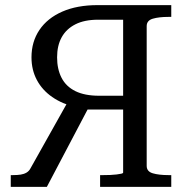

<svg xmlns="http://www.w3.org/2000/svg" viewBox="-20 -730 733 750"><path d="M332 -321 163 0H22V-46H31Q48 -46 61 -48Q74 -50 84 -56Q94 -62 100 -74L247 -336ZM461 -56V-653H363Q310 -653 274.5 -635Q239 -617 221 -584.5Q203 -552 203 -506Q203 -460 220.5 -426Q238 -392 274.5 -374Q311 -356 367 -356H481V-302H301L277 -311Q223 -324 184 -351Q145 -378 124 -417.5Q103 -457 103 -506Q103 -567 134 -613Q165 -659 223 -684.5Q281 -710 361 -710H649V-664H638Q601 -664 577 -657Q553 -650 553 -628V-82Q553 -60 577 -53Q601 -46 638 -46H649V0H371V-46H384Q397 -46 410.5 -46.5Q424 -47 435.5 -48.5Q447 -50 454 -51.5Q461 -53 461 -56Z"/></svg>

Font: Roboto Serif 28pt
Style: Regular
Weight: 400
Designer: Greg Gazdowicz
Foundry: Commercial Type
Version: Version 1.008